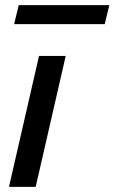

<svg xmlns="http://www.w3.org/2000/svg" viewBox="-20 -728 446 748"><path d="M15 0 132 -510H236L119 0ZM35 -634 53 -708H406L388 -634Z"/></svg>

Font: Instrument Sans Medium
Style: Italic
Weight: 500
Italic angle: -13°
Designer: Rodrigo Fuenzalida
Foundry: fragTYPE
Version: Version 1.000;gftools[0.9.28]